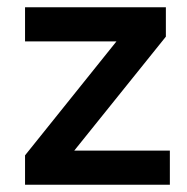

<svg xmlns="http://www.w3.org/2000/svg" viewBox="-20 -509 514 529"><path d="M49 0V-81L325 -425V-395H49V-489H437V-408L158 -61V-94H448V0Z"/></svg>

Font: Nunito Sans 12pt ExtraLight
Style: Bold
Weight: 700
Version: Version 3.101;gftools[0.9.27]